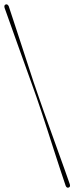

<svg xmlns="http://www.w3.org/2000/svg" viewBox="-26 -747 363 880"><path d="M141 -302.5Q149.5 -278.5 162.5 -239.2Q175.5 -200 190.8 -153Q206 -106 221.5 -57.8Q237 -9.5 251 32.8Q265 75 275 104.5Q280 116 289 112.5Q297.5 109.5 294 97.5Q285.5 72.5 271 32.2Q256.5 -8 239.5 -55.5Q222.5 -103 205.2 -151Q188 -199 173.5 -239.5Q159 -280 150.5 -305.5Q141 -331.5 127.2 -373.2Q113.5 -415 97.5 -464Q81.5 -513 65.5 -561.8Q49.5 -610.5 36 -651.8Q22.5 -693 14 -718.5Q8.5 -729.5 0 -726.5Q-8.5 -723.5 -5 -711Q5.5 -681.5 20.8 -638.8Q36 -596 53.2 -547.8Q70.5 -499.5 87.5 -452.2Q104.5 -405 118.5 -365.8Q132.5 -326.5 141 -302.5Z"/></svg>

Font: Fraunces 144pt S000
Style: Bold
Weight: 700
Version: Version 1.000; ttfautohint (v1.8.3)